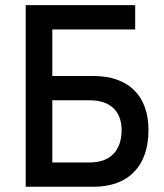

<svg xmlns="http://www.w3.org/2000/svg" viewBox="-20 -713 626 733"><path d="M78.1 0H336.9C470.2 0 546.9 -78.6 546.9 -216.3C546.9 -347.7 470.2 -422.9 336.9 -422.9H179.7V-600.6H496.1V-693.4H78.1ZM179.7 -92.8V-330.1H323.2C400.4 -330.1 444.3 -288.6 444.3 -216.3C444.3 -137.7 400.4 -92.8 323.2 -92.8Z"/></svg>

Font: Cascadia Code PL
Style: Regular
Weight: 400
Monospace: yes
Designer: Aaron Bell
Foundry: Saja Typeworks
Version: Version 2404.023